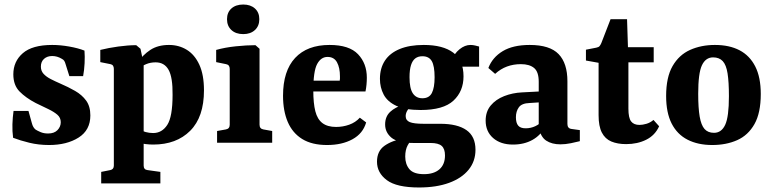

<svg xmlns="http://www.w3.org/2000/svg" viewBox="-20 -632 3418 850"><path d="M38 -22Q34 -51 35 -82Q36 -113 40 -141H106L121 -87Q126 -67 138 -58Q146 -53 160 -47Q174 -41 193 -41Q220 -41 234.5 -56Q249 -71 249 -91Q249 -111 234 -124Q219 -137 194 -149Q169 -161 138 -176Q94 -199 66.5 -227Q39 -255 39 -303Q39 -360 81 -396.5Q123 -433 211 -433Q247 -433 286.5 -426Q326 -419 354 -408Q356 -382 354.5 -352Q353 -322 348 -295H287L271 -346Q268 -357 264.5 -362.5Q261 -368 253 -372Q243 -378 232.5 -381Q222 -384 211 -384Q189 -384 175 -371.5Q161 -359 161 -337Q161 -318 173 -305Q185 -292 204.5 -282Q224 -272 247 -262Q282 -247 312.5 -229.5Q343 -212 361.5 -186.5Q380 -161 380 -121Q380 -56 328 -23Q276 10 197 10Q151 10 110 0Q69 -10 38 -22Z M428 180V129L468 121Q484 118 484 101V-327Q484 -345 469 -348L424 -357V-411Q460 -420 503.5 -426Q547 -432 583 -432L602 -416L616 -349V101Q616 119 633 121L690 129V180ZM658 8Q643 8 625.5 6Q608 4 590 -1L596 -66Q608 -52 624.5 -47.5Q641 -43 658 -43Q697 -43 720.5 -79Q744 -115 744 -212Q745 -289 726.5 -322.5Q708 -356 669 -356Q646 -356 627 -348Q608 -340 600 -331L589 -354Q612 -389 645.5 -411Q679 -433 728 -433Q772 -433 807 -411.5Q842 -390 862.5 -345.5Q883 -301 883 -232Q883 -114 822 -53Q761 8 658 8Z M1129 -80Q1129 -62 1146 -59L1185 -52V0H941V-52L980 -59Q997 -62 997 -80V-327Q997 -345 981 -348L937 -357V-411Q976 -422 1024 -427Q1072 -432 1111 -432L1129 -416ZM1128 -547Q1128 -517 1108.5 -499Q1089 -481 1057 -481Q1024 -481 1004.5 -499Q985 -517 985 -547Q985 -577 1004.5 -594.5Q1024 -612 1057 -612Q1089 -612 1108.5 -594.5Q1128 -577 1128 -547Z M1233 -208Q1233 -318 1286.5 -375.5Q1340 -433 1439 -433Q1526 -433 1565 -392Q1604 -351 1604 -288Q1604 -273 1602.5 -257Q1601 -241 1598 -227H1323V-275H1484Q1485 -280 1485 -284Q1485 -288 1485 -294Q1485 -332 1472 -356Q1459 -380 1430 -380Q1401 -380 1384 -348.5Q1367 -317 1367 -231Q1367 -175 1376 -139.5Q1385 -104 1407.5 -87Q1430 -70 1468 -70Q1498 -70 1526 -80Q1554 -90 1573 -111L1601 -90Q1587 -41 1540.5 -15.5Q1494 10 1428 10Q1361 10 1318 -16.5Q1275 -43 1254 -92Q1233 -141 1233 -208Z M2085 31Q2085 82 2054.5 119.5Q2024 157 1968 177.5Q1912 198 1835 198Q1736 198 1692.5 165.5Q1649 133 1649 84Q1649 37 1682 13.5Q1715 -10 1770 -20L1810 -19Q1796 -9 1785 11Q1774 31 1774 61Q1774 95 1792.5 117Q1811 139 1857 139Q1901 139 1925.5 117.5Q1950 96 1950 56Q1950 27 1935.5 14Q1921 1 1886 1H1811Q1741 1 1713 -22.5Q1685 -46 1685 -81Q1685 -116 1707.5 -137Q1730 -158 1766 -168L1804 -163Q1788 -152 1782 -140.5Q1776 -129 1776 -118Q1776 -99 1794 -91.5Q1812 -84 1855 -84H1929Q2005 -84 2045 -56Q2085 -28 2085 31ZM2032 -294Q2032 -228 1987.5 -186.5Q1943 -145 1842 -145Q1774 -145 1734.5 -163.5Q1695 -182 1678.5 -213.5Q1662 -245 1662 -283Q1662 -330 1684 -363.5Q1706 -397 1749.5 -415Q1793 -433 1856 -433Q1941 -433 1986.5 -399Q2032 -365 2032 -294ZM1793 -290Q1793 -241 1807.5 -219Q1822 -197 1850 -197Q1880 -197 1892 -220.5Q1904 -244 1904 -290Q1904 -340 1891.5 -361.5Q1879 -383 1850 -383Q1831 -383 1818.5 -373.5Q1806 -364 1799.5 -343.5Q1793 -323 1793 -290ZM2009 -337 1977 -362Q1991 -395 2014.5 -414Q2038 -433 2063 -433Q2073 -433 2083.5 -430.5Q2094 -428 2101 -426V-337Z M2251 8Q2196 8 2163 -21Q2130 -50 2130 -98Q2130 -138 2152.5 -165Q2175 -192 2212 -206.5Q2249 -221 2291 -223L2386 -228V-180L2325 -176Q2290 -175 2277 -157Q2264 -139 2264 -113Q2264 -88 2274 -76Q2284 -64 2307 -64Q2330 -64 2350 -73.5Q2370 -83 2383 -99L2393 -71Q2374 -33 2337 -12.5Q2300 8 2251 8ZM2142 -331Q2160 -378 2205.5 -405.5Q2251 -433 2325 -433Q2414 -433 2453 -392.5Q2492 -352 2492 -272V-83Q2492 -63 2511 -61L2547 -56V-7Q2532 -3 2507.5 2Q2483 7 2461 7Q2423 7 2398 -9.5Q2373 -26 2365 -69V-270Q2365 -314 2344.5 -331Q2324 -348 2286 -348Q2253 -348 2224.5 -337.5Q2196 -327 2172 -305Z M2630 -354 2574 -364V-412L2620 -421Q2630 -423 2634 -427.5Q2638 -432 2642 -441L2683 -547H2756L2760 -423H2874V-356H2762V-151Q2762 -110 2774 -94.5Q2786 -79 2811 -79Q2825 -79 2842 -84Q2859 -89 2873 -101L2898 -73Q2880 -33 2841 -13.5Q2802 6 2752 6Q2714 6 2686.5 -5.5Q2659 -17 2644.5 -45Q2630 -73 2630 -122Z M3207 -206Q3207 -269 3201 -307Q3195 -345 3179.5 -361.5Q3164 -378 3137 -378Q3104 -378 3087.5 -343Q3071 -308 3071 -217Q3071 -154 3077.5 -116Q3084 -78 3099 -61Q3114 -44 3141 -44Q3174 -44 3190.5 -79.5Q3207 -115 3207 -206ZM2929 -207Q2929 -290 2957.5 -339.5Q2986 -389 3035 -411Q3084 -433 3145 -433Q3209 -433 3254 -409.5Q3299 -386 3323.5 -338Q3348 -290 3348 -216Q3348 -132 3320 -82.5Q3292 -33 3243.5 -11.5Q3195 10 3133 10Q3070 10 3024 -13.5Q2978 -37 2953.5 -85Q2929 -133 2929 -207Z"/></svg>

Font: Rasa
Style: Bold
Weight: 700
Designer: Anna Giedrys (Yrsa+Rasa design), David Brezina (Yrsa art-direction, Rasa art-direction, design)
Foundry: Rosetta Type Foundry
Version: Version 2.004